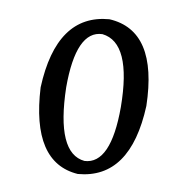

<svg xmlns="http://www.w3.org/2000/svg" viewBox="-72 -661 683 737"><g transform="rotate(10 270.0 -293.0)"><path d="M295.9 -43.9Q397.5 -48.8 397.5 -271.5Q395.5 -522.5 279.3 -535.2Q177.7 -532.2 177.7 -310.1Q183.6 -54.2 295.9 -43.9ZM279.3 9.8Q96.7 -2.4 81.1 -293Q93.3 -580.1 295.9 -596.2Q486.3 -585.9 493.2 -293Q481 -6.8 279.3 9.8Z"/></g></svg>

Font: Almanac
Style: Regular
Weight: 400
Designer: Eden's Almanac
Version: Version 3.501;March 28, 2021;FontCreator 13.0.0.2683 64-bit